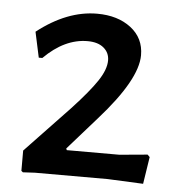

<svg xmlns="http://www.w3.org/2000/svg" viewBox="-43 -547 548 593"><g transform="rotate(5 231.0 -250.5)"><path d="M235 -506Q299 -506 340 -474.5Q381 -443 381 -390Q381 -314 265 -184L176 -83L178 -78H341L428 -86L435 -79L422 5L312 0H86L49 2L44 -2V-65L181 -209Q233 -265 257 -301Q281 -337 281 -365Q281 -389 263 -404Q245 -419 213 -419Q142 -419 78 -355H67L50 -434Q142 -506 235 -506Z"/></g></svg>

Font: Alegreya Sans SC Medium
Style: Regular
Weight: 500
Designer: Juan Pablo del Peral
Foundry: Huerta Tipografica
Version: Version 2.001;PS 002.001;hotconv 1.0.88;makeotf.lib2.5.64775